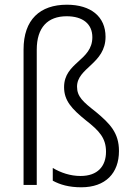

<svg xmlns="http://www.w3.org/2000/svg" viewBox="-20 -785 568 815"><path d="M428 -629C428 -714 366 -765 264 -765C150 -765 80 -702 80 -575V0H136V-574C136 -669 183 -716 263 -716C332 -716 372 -683 372 -627C372 -527 252 -521 252 -415C252 -358 284 -323 346 -273C401 -230 430 -199 430 -141C430 -79 394 -38 322 -38C278 -38 238 -52 204 -72V-18C235 -1 273 10 325 10C428 10 485 -50 485 -144C485 -221 447 -260 387 -310C332 -353 307 -375 307 -417C307 -498 428 -514 428 -629Z"/></svg>

Font: Noto Sans Khmer SemiCondensed Light
Style: Regular
Weight: 300
Width: 4
Designer: Danh Hong and the Monotype Design Team
Foundry: Monotype Imaging Inc.
Version: Version 2.004